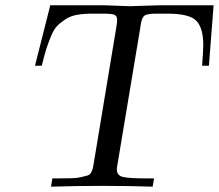

<svg xmlns="http://www.w3.org/2000/svg" viewBox="-20 -698 819 718"><path d="M110.8 -452.1 168 -678.2H372.1L465.8 -674.8L575.2 -678.2H778.8L761.2 -452.1H735.8Q739.7 -502 740.2 -528.8Q740.2 -592.8 714.6 -619.9Q689 -647 605 -647H563Q527.8 -647 518.8 -638.4Q509.8 -629.9 505.9 -604Q504.9 -599.1 504.9 -596.2L418 -75.2Q417 -71.3 417 -64Q417 -42 439.5 -36.4Q461.9 -30.8 530.8 -30.8H556.2L550.8 0Q458 -2.9 366.2 -2.9Q268.1 -2.9 170.9 0L175.8 -30.8H194.8Q228 -30.8 249 -31.5Q270 -32.2 285.4 -36.1Q300.8 -40 308.3 -42Q315.9 -43.9 321 -53.5Q326.2 -63 327.1 -68.6Q328.1 -74.2 331.1 -90.8L415 -596.2Q418 -614.3 418 -624Q418 -638.2 408 -642.6Q397.9 -647 363.8 -647H328.1Q293 -647 268.1 -642.6Q243.2 -638.2 224.1 -625.5Q205.1 -612.8 193.1 -600.3Q181.2 -587.9 170.2 -561Q159.2 -534.2 152.6 -513.2Q146 -492.2 136.2 -452.1Z"/></svg>

Font: CMU Serif Extra
Style: RomanSlanted
Weight: 500
Italic angle: -9.46001°
Version: Version 0.7.0